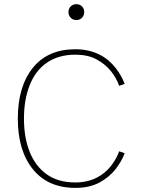

<svg xmlns="http://www.w3.org/2000/svg" viewBox="-20 -890 678 915"><path d="M94.2 -324.7C94.2 -384.3 103 -437 121.1 -482.9C156.7 -574.2 229 -629.4 338.9 -629.4C378.4 -629.4 412.6 -622.1 440.4 -606.9C496.6 -577.1 531.7 -527.8 547.9 -481L574.2 -490.2C564.9 -515.1 550.8 -540.5 531.2 -565.9C491.7 -616.7 429.7 -655.3 339.8 -655.3C252 -655.3 184.1 -626 136.7 -566.9C88.9 -507.8 64.9 -426.8 64.9 -324.7C64.9 -222.7 88.9 -142.6 136.7 -83.5C184.1 -24.4 252 5.4 339.8 5.4C384.8 5.4 422.9 -3.4 454.6 -20.5C485.8 -37.6 511.2 -58.6 531.2 -84.5C550.8 -109.9 564.9 -134.8 574.2 -159.7L547.9 -168.9C539.6 -145.5 526.9 -122.6 509.3 -99.6C473.6 -54.2 418.5 -20.5 338.9 -20.5C283.7 -20.5 238.3 -33.7 202.1 -59.6C129.9 -111.3 94.2 -206.1 94.2 -324.7ZM306.2 -832.5C306.2 -811.5 321.8 -794.4 343.8 -794.4C366.7 -794.4 381.3 -811.5 381.3 -832.5C381.3 -853.5 366.7 -870.1 343.8 -870.1C321.8 -870.1 306.2 -853.5 306.2 -832.5Z"/></svg>

Font: Estedad Thin
Style: Regular
Weight: 100
Designer: Amin Abedi
Version: Version 7.3